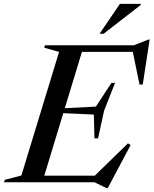

<svg xmlns="http://www.w3.org/2000/svg" viewBox="-58 -938 790 988"><path d="M246 -671 169.5 -692.5 173.5 -705H374L159.5 0H-37.5L-33.5 -12.5L52 -35ZM623 -682.5 676.5 -671H289.5L301 -705H631L705.5 -734.5H712L676.5 -503H660ZM490 30 428.5 0H85.5L97.5 -34H499.5L419.5 -24L600.5 -200.5L614 -191.5L496.5 30ZM446.5 -226H428L425 -348.5L207 -358.5L214 -378L435.5 -389.5L515.5 -511.5H534L477.5 -368ZM454.5 -764.5 559 -918H666.5L665.5 -912L475.5 -764.5Z"/></svg>

Font: Newsreader 60pt Medium
Style: Italic
Weight: 500
Italic angle: -17°
Designer: Hugues Gentile
Foundry: Production Type
Version: Version 1.003